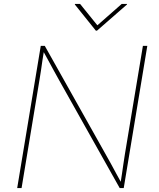

<svg xmlns="http://www.w3.org/2000/svg" viewBox="-20 -962 811 982"><path d="M67.9 0 188.5 -727.5H209L519 -175.3Q533.7 -149.9 547.4 -124.5Q561 -99.1 574.7 -74Q588.4 -48.8 602.5 -23.4H596.2Q600.6 -48.8 604 -74Q607.4 -99.1 611.3 -124.5Q615.2 -149.9 619.1 -175.3L710.9 -727.5H733.4L612.8 0H592.3L282.7 -551.3Q268.6 -576.7 254.6 -602.1Q240.7 -627.4 227.1 -652.8Q213.4 -678.2 199.2 -703.6H205.1Q200.7 -678.2 197 -652.8Q193.4 -627.4 189.7 -602.1Q186 -576.7 181.6 -551.3L90.3 0ZM389.6 -941.9 478 -832.5 602.5 -941.9H629.9L629.4 -939L476.1 -805.2H470.2L362.8 -939L363.3 -941.9Z"/></svg>

Font: Inter Thin
Style: Italic
Weight: 250
Italic angle: -9.3988°
Designer: Rasmus Andersson
Foundry: rsms
Version: Version 4.001;git-66647c0bb